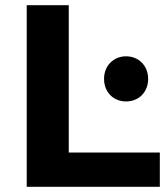

<svg xmlns="http://www.w3.org/2000/svg" viewBox="-20 -720 644 740"><path d="M83 0H596V-132H245V-700H83ZM466 -329C515 -329 551 -365 551 -416C551 -466 515 -503 466 -503C417 -503 381 -466 381 -416C381 -365 417 -329 466 -329Z"/></svg>

Font: Montserrat Lite
Style: Bold
Weight: 700
Designer: Julieta Ulanovsky
Foundry: Julieta Ulanovsky
Version: Version 7.200;PS 007.200;hotconv 1.0.88;makeotf.lib2.5.64775